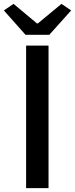

<svg xmlns="http://www.w3.org/2000/svg" viewBox="-38 -973 388 993"><path d="M97 0V-737H213V0ZM94 -793 -18 -919 32 -953 153 -852H158L280 -953L330 -919L217 -793Z"/></svg>

Font: Noto Sans KR Medium
Style: Regular
Weight: 500
Designer: Ryoko NISHIZUKA  (kana, bopomofo & ideographs); Paul D. Hunt (Latin, Greek & Cyrillic); Sandoll Communications , Soo-you
Foundry: Adobe
Version: Version 2.004-H2;hotconv 1.0.118;makeotfexe 2.5.65603